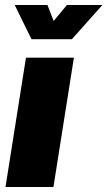

<svg xmlns="http://www.w3.org/2000/svg" viewBox="-20 -749 430 769"><path d="M2 0 84 -518H276L194 0ZM106 -592 39 -729H170L195 -665L248 -729H390L268 -592Z"/></svg>

Font: MuseoModerno Thin Black
Style: Italic
Weight: 900
Italic angle: -9°
Version: Version 1.003